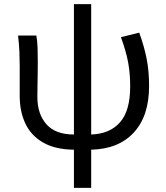

<svg xmlns="http://www.w3.org/2000/svg" viewBox="-20 -716 809 935"><path d="M340 199V13Q249 12 190.5 -21.5Q132 -55 104 -113.5Q76 -172 76 -249V-394Q76 -427 74.5 -463.5Q73 -500 68 -543H157Q162 -515 163 -483.5Q164 -452 164 -416Q164 -387 163.5 -353.5Q163 -320 162.5 -290.5Q162 -261 162 -243Q162 -161 206 -111Q250 -61 340 -61V-696H424V-61Q515 -64 564.5 -120.5Q614 -177 614 -295Q614 -356 604.5 -409.5Q595 -463 569 -535L658 -557Q683 -488 694.5 -428Q706 -368 706 -297Q706 -151 631.5 -70.5Q557 10 424 13V199Z"/></svg>

Font: Source Han Sans SC
Style: Regular
Weight: 400
Designer: Ryoko NISHIZUKA 西塚涼子 (kana, bopomofo & ideographs); Paul D. Hunt (Latin, Greek & Cyrillic); Sandoll Communications 산돌커뮤니
Foundry: Adobe
Version: Version 2.002;hotconv 1.0.116;makeotfexe 2.5.65601; ttfautoh